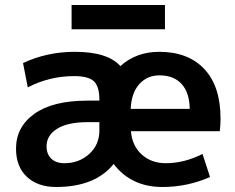

<svg xmlns="http://www.w3.org/2000/svg" viewBox="-20 -737 940 767"><path d="M266 -620V-717H639V-620ZM502 -302H738Q737 -367 705.5 -401.5Q674 -436 617 -436Q568 -436 536.5 -401Q505 -366 502 -302ZM503 -213Q508 -154 546.5 -119.5Q585 -85 642 -85Q716 -85 789 -122L819 -30Q729 10 629 10Q504 10 434 -82Q360 10 204 10Q131 10 87.5 -30.5Q44 -71 44 -143Q44 -230 117.5 -282.5Q191 -335 329 -335H377V-338Q377 -392 355 -412.5Q333 -433 276 -433Q178 -433 91 -388L72 -485Q167 -530 279 -530Q410 -530 461 -473Q524 -530 616 -530Q732 -530 796.5 -461Q861 -392 861 -263Q861 -238 858 -213ZM166 -153Q166 -121 185 -103Q204 -85 237 -85Q296 -85 336.5 -122Q377 -159 377 -215V-249H329Q250 -249 208 -222.5Q166 -196 166 -153Z"/></svg>

Font: Mplus 1p Bold
Style: Bold
Weight: 700
Version: Version 1.061